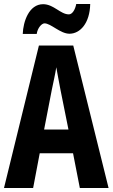

<svg xmlns="http://www.w3.org/2000/svg" viewBox="-20 -942 564 962"><path d="M94 -772H164C168 -802 189 -825 203 -825C235 -825 282 -773 328 -773C381 -773 430 -825 432 -922H362C357 -895 343 -870 325 -870C283 -870 249 -921 196 -921C125 -921 96 -833 94 -772ZM380 0H524L347 -714H175L0 0H146L179 -174H346ZM283 -492 323 -293H201L240 -494C246 -524 258 -576 262 -605C269 -569 273 -542 283 -492Z"/></svg>

Font: Noto Sans Kannada ExtraCondensed
Style: Bold
Weight: 700
Width: 2
Designer: Jelle Bosma - Monotype Design Team
Foundry: Monotype Imaging Inc.
Version: Version 2.005